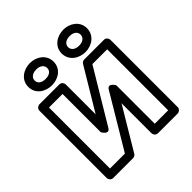

<svg xmlns="http://www.w3.org/2000/svg" viewBox="-208 -896 1064 1064"><g transform="rotate(-45 324.0 -363.5)"><path d="M435.1 -503H551V-25H445.9V-326C445.9 -326 420 -373.3 399.4 -338.8L212 -25H95V-503H201.2V-203C201.2 -203 227 -155.7 247.6 -190.2ZM420.9 -553C413.7 -553 404.2 -548.7 399.5 -540.8L251.2 -293.4V-528C251.2 -538.7 241.3 -553 226.2 -553H70C59.3 -553 45 -543.1 45 -528V0C45 10.7 54.9 25 70 25H226.2C233.4 25 243 20.7 247.7 12.8L395.9 -235.4V0C395.9 10.7 405.8 25 420.9 25H576C586.7 25 601 15.1 601 0V-528C601 -538.7 591.1 -553 576 -553ZM194.3 -628C159.7 -628 144.5 -643.9 144.5 -665C144.5 -684.8 161.2 -702 194.3 -702C226.6 -702 243 -684.8 243 -665C243 -644.1 227.5 -628 194.3 -628ZM194.3 -578C245.4 -578 293 -609.8 293 -665C293 -719.5 244.9 -752 194.3 -752C143.8 -752 94.5 -720.3 94.5 -665C94.5 -609 142.8 -578 194.3 -578ZM456.1 -627C422.7 -627 406.3 -644.1 406.3 -665C406.3 -684.8 423 -702 456.1 -702C488.4 -702 504.8 -684.8 504.8 -665C504.8 -644.4 488.2 -627 456.1 -627ZM456.1 -577C507.3 -577 554.8 -610.4 554.8 -665C554.8 -719.5 506.7 -752 456.1 -752C405.6 -752 356.3 -720.3 356.3 -665C356.3 -609.6 404.6 -577 456.1 -577Z"/></g></svg>

Font: Asimov
Style: WidOu
Weight: 500
Designer: Google
Version: Version 2.000980; 2014